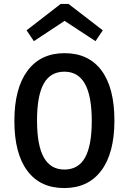

<svg xmlns="http://www.w3.org/2000/svg" viewBox="-20 -940 654 975"><path d="M308 -670Q430 -670 495.5 -582Q561 -494 561 -328Q561 -163 494.5 -74Q428 15 306 15Q184 15 118.5 -73Q53 -161 53 -326Q53 -491 119.5 -580.5Q186 -670 308 -670ZM307 -576Q236 -576 202 -515Q168 -454 168 -328Q168 -202 202.5 -140.5Q237 -79 307 -79Q378 -79 412 -140Q446 -201 446 -326Q446 -452 411.5 -514Q377 -576 307 -576ZM152 -731 115 -786 288 -920H328L502 -786L465 -731L308 -834Z"/></svg>

Font: Intel One Mono Medium
Style: Regular
Weight: 500
Monospace: yes
Designer: Fred Shallcrass
Foundry: Frere-Jones Type LLC
Version: Version 1.400;hotconv 1.1.0;makeotfexe 2.6.0;FJTRelease1.4